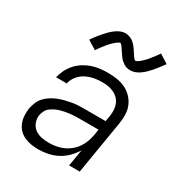

<svg xmlns="http://www.w3.org/2000/svg" viewBox="-178 -883 957 1017"><g transform="rotate(30 300.0 -374.5)"><path d="M203 8Q203 8 203 8Q203 8 203 8H202Q180 8 158 4.5Q136 1 116.5 -8Q97 -17 82.5 -32Q68 -47 60 -67Q52 -87 50.5 -109Q49 -131 52 -154Q56 -173 63.5 -192.5Q71 -212 85.5 -228Q100 -244 118.5 -255.5Q137 -267 156 -274.5Q175 -282 195 -287Q215 -292 235 -295.5Q255 -299 275 -299.5Q295 -300 314 -300H437L443 -335Q446 -354 445 -372.5Q444 -391 437.5 -407.5Q431 -424 418.5 -436.5Q406 -449 390 -456.5Q374 -464 356 -467Q338 -470 319 -470Q295 -470 270 -465.5Q245 -461 221.5 -449Q198 -437 181 -416Q164 -395 159 -370H94Q99 -394 110.5 -417Q122 -440 139 -459Q156 -478 178 -492Q200 -506 223.5 -514Q247 -522 271 -525Q295 -528 319 -528Q347 -528 374.5 -524Q402 -520 426.5 -508.5Q451 -497 469.5 -478Q488 -459 498.5 -434.5Q509 -410 510 -382Q511 -354 506 -326L452 0H387L404 -102Q388 -76 366 -54Q344 -32 317 -18Q290 -4 260.5 2Q231 8 203 8ZM235 -50Q256 -50 278 -54Q300 -58 320.5 -67Q341 -76 359 -91Q377 -106 390 -125Q403 -144 410.5 -165Q418 -186 422 -208L427 -242H314Q300 -242 286 -241.5Q272 -241 257.5 -239.5Q243 -238 229 -235.5Q215 -233 200.5 -229Q186 -225 172.5 -218.5Q159 -212 146.5 -203Q134 -194 127 -180.5Q120 -167 117 -153Q113 -129 121.5 -107Q130 -85 147.5 -72Q165 -59 188 -54.5Q211 -50 235 -50ZM200 -597 146 -630Q158 -648 170 -663Q182 -678 192.5 -690Q203 -702 213 -712Q223 -722 236.5 -732.5Q250 -743 265.5 -749.5Q281 -756 297 -756Q302 -756 307.5 -755Q313 -754 318 -752.5Q323 -751 327.5 -749Q332 -747 336.5 -744.5Q341 -742 344.5 -739Q348 -736 352 -732.5Q356 -729 359.5 -725Q363 -721 366 -717Q369 -713 372 -709Q375 -705 377.5 -701Q380 -697 383 -692.5Q386 -688 389 -683.5Q392 -679 395 -674.5Q398 -670 400.5 -667Q403 -664 406 -660Q409 -656 414 -656Q418 -656 421.5 -658Q425 -660 428.5 -662Q432 -664 435.5 -667Q439 -670 443.5 -674Q448 -678 449.5 -679Q451 -680 453 -682.5Q455 -685 457.5 -687.5Q460 -690 463 -693Q466 -696 468.5 -699Q471 -702 474 -705.5Q477 -709 479.5 -713Q482 -717 485.5 -720.5Q489 -724 492 -728.5Q495 -733 498.5 -737.5Q502 -742 505 -746.5Q508 -751 512 -757L566 -723Q553 -705 541.5 -690Q530 -675 519.5 -663Q509 -651 499 -641Q489 -631 475 -620.5Q461 -610 445.5 -604Q430 -598 415 -598Q404 -598 394 -600.5Q384 -603 375.5 -608.5Q367 -614 359.5 -620.5Q352 -627 346 -635Q340 -643 335 -650.5Q330 -658 323.5 -667.5Q317 -677 312.5 -684Q308 -691 300 -697Q299 -697 298.5 -697.5Q298 -698 297 -698Q294 -698 290 -695.5Q286 -693 283 -691Q280 -689 276 -686Q272 -683 267.5 -679Q263 -675 262 -674Q261 -673 258.5 -670.5Q256 -668 253.5 -665.5Q251 -663 248.5 -660Q246 -657 243 -654Q240 -651 237.5 -647.5Q235 -644 232 -640.5Q229 -637 226 -633Q223 -629 219.5 -624.5Q216 -620 213 -615.5Q210 -611 206.5 -606.5Q203 -602 200 -597Z"/></g></svg>

Font: Iosevka SS04 Lt Ex Obl
Style: Regular
Weight: 300
Width: 7
Italic angle: -9°
Monospace: yes
Designer: Belleve Invis
Foundry: Belleve Invis
Version: Version 19.0.0; ttfautohint (v1.8.4)